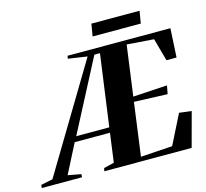

<svg xmlns="http://www.w3.org/2000/svg" viewBox="-222 -1037 1266 1178"><g transform="rotate(-15 411.0 -448.0)"><path d="M-99 0 -97 -19.5 -22 -35 381.5 -707 261 -725 263.5 -743H917L907 -559.5H843L803 -703.5L632 -716L588.5 -396.5L806 -409.5L796 -356.5L584 -364.5L538.5 -28L740 -41L834 -228L912 -218.5L853 0H298.5L302 -19.5L368 -35.5L393 -219.5H169L74.5 -35L158 -19.5L156.5 0ZM187.5 -252.5H397.5L460 -707H424.5ZM456 -895.5H762L749 -817.5H443Z"/></g></svg>

Font: Merriweather 144pt ExtraBold
Style: Italic
Weight: 800
Italic angle: -7.8°
Version: Version 2.101